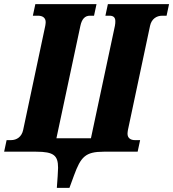

<svg xmlns="http://www.w3.org/2000/svg" viewBox="-59 -734 838 929"><path d="M216 175H277L299 115C332 25 354 0 443 0H607L619 -56H594C573 -56 558 -66 558 -87C558 -92 559 -99 560 -105L667 -609C674 -642 698 -658 726 -658H747L759 -714H463L451 -658H471C490 -658 499 -649 499 -632C499 -626 499 -618 497 -609L381 -65H214L330 -609C337 -642 352 -658 376 -658H396L408 -714H112L100 -658H125C147 -658 162 -648 162 -627C162 -622 161 -615 160 -609L53 -105C46 -72 22 -56 -6 -56H-27L-39 0H116C201 0 222 18 222 78C222 87 221 105 220 119Z"/></svg>

Font: Noto Serif ExtraCondensed Black
Style: Italic
Weight: 900
Width: 2
Italic angle: -12°
Designer: Monotype Design Team
Foundry: Monotype Imaging Inc.
Version: Version 2.014